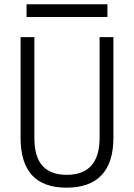

<svg xmlns="http://www.w3.org/2000/svg" viewBox="-20 -867 626 897"><path d="M291 9.8C434.1 9.8 509.8 -67.4 509.8 -222.7V-693.4H445.3V-222.7C445.3 -108.4 393.6 -50.3 293 -50.3C187.5 -50.3 140.6 -108.4 140.6 -222.7V-693.4H76.2V-222.7C76.2 -67.4 147.9 9.8 291 9.8ZM104 -787.6H481.9V-847.2H104Z"/></svg>

Font: Cascadia Code PL Light
Style: Regular
Weight: 300
Monospace: yes
Designer: Aaron Bell
Foundry: Saja Typeworks
Version: Version 2404.023